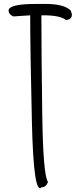

<svg xmlns="http://www.w3.org/2000/svg" viewBox="-20 -949 415 990"><path d="M166 -928.7H214.8Q311.5 -928.7 344.7 -894.5L350.6 -876V-873Q350.6 -848.6 320.3 -845.7Q291 -870.1 203.1 -870.1H193.4V-866.2Q193.4 -685.5 197.8 -365.2Q202.1 -44.9 227.5 -10.7Q217.8 16.6 194.3 16.6Q153.3 60.5 144.5 -319.3Q135.7 -699.2 135.7 -866.2V-870.1L48.8 -864.3Q24.4 -875 24.4 -894.5Q24.4 -928.7 166 -928.7Z"/></svg>

Font: Sue Ellen Francisco 
Style: Regular
Weight: 400
Designer: Kimberly Geswein
Foundry: Kimberly Geswein
Version: Version 1.002 2007